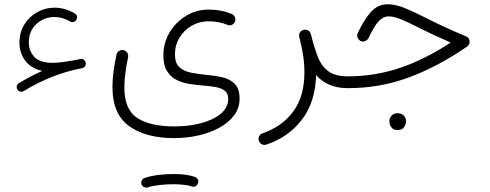

<svg xmlns="http://www.w3.org/2000/svg" viewBox="-20 -400 2253 882"><path d="M60.1 11.2Q55.2 3.9 57.4 -4.9Q59.6 -13.7 66.9 -18.1Q120.1 -50.3 174.3 -74.2Q121.6 -85.9 95.5 -121.8Q69.3 -157.7 69.3 -203.1Q69.3 -251.5 92 -287.8Q114.7 -324.2 151.6 -344.5Q188.5 -364.7 231 -364.7Q277.8 -364.7 321.3 -339.4Q339.8 -329.1 331.5 -311Q328.1 -302.7 319.3 -299.6Q310.5 -296.4 303.2 -300.8Q267.6 -321.8 230 -321.8Q182.6 -321.8 147.5 -290Q112.3 -258.3 112.3 -204.6Q112.3 -167.5 137 -139.4Q161.6 -111.3 221.7 -111.3Q240.7 -111.3 267.3 -114.7Q293.9 -118.2 320.8 -123Q335 -126 349.1 -128.9Q351.1 -129.4 352.5 -129.4Q363.8 -130.4 370.6 -119.6Q373 -116.2 374 -111.8Q375 -107.4 373.5 -103Q373.5 -103 373.5 -102.5Q373 -101.6 373 -101.1Q372.6 -100.1 372.6 -99.6Q372.1 -99.1 372.1 -98.6Q371.6 -98.1 371.6 -97.7Q366.2 -88.9 356.9 -86.9Q218.3 -60.5 89.4 18.1Q82 22.9 73.2 20.8Q64.5 18.6 60.1 11.2Z M496.6 1Q496.6 -32.7 501.2 -69.3Q505.9 -106 515.1 -148.9Q517.6 -160.2 527.1 -166Q536.6 -171.9 547.4 -169.4Q558.1 -167.5 564.5 -158Q570.8 -148.4 568.4 -137.2Q551.3 -56.2 551.3 2.4Q551.3 103.5 610.8 142.1Q670.4 180.7 780.8 180.7Q848.6 180.7 904.8 165.5Q960.9 150.4 994.6 122.1Q1028.3 93.8 1028.3 54.2Q1028.3 29.3 1012.9 17.1Q997.6 4.9 971.9 0.2Q946.3 -4.4 915 -6.8Q884.3 -9.3 851.8 -14.2Q819.3 -19 792 -32.5Q764.6 -45.9 747.6 -72.8Q730.5 -99.6 730.5 -145.5Q730.5 -202.6 758.8 -250.5Q787.1 -298.3 834.5 -327.1Q881.8 -356 938.5 -356Q996.1 -356 1043 -336.4Q1053.7 -333 1058.6 -322.5Q1063.5 -312 1059.6 -301.8Q1056.2 -292 1046.9 -286.6Q1037.6 -281.2 1026.4 -285.2Q1006.8 -293.9 983.6 -298.1Q960.4 -302.2 938.5 -302.2Q896 -302.2 860.8 -282Q825.7 -261.7 804.7 -227.3Q783.7 -192.9 783.7 -149.9Q783.7 -110.4 804 -91.6Q824.2 -72.8 856.4 -66.4Q888.7 -60.1 924.3 -56.6Q962.9 -53.2 998.5 -45.7Q1034.2 -38.1 1057.4 -15.9Q1080.6 6.3 1080.6 53.2Q1080.6 95.7 1055.7 129.4Q1030.8 163.1 988 186.5Q945.3 210 891.6 222.2Q837.9 234.4 779.8 234.4Q648.9 234.4 572.8 179Q496.6 123.5 496.6 1ZM629.9 445.8Q627.4 437 631.6 428.5Q635.7 419.9 645 417.5Q670.9 408.2 706.8 403.8Q742.7 399.4 777.3 399.4Q841.3 399.4 877.9 413.6Q887.2 418.5 890.1 428Q893.1 437.5 887.7 446.3Q877.4 461.9 861.3 456.5Q847.7 451.7 824.7 449Q801.8 446.3 777.3 446.3Q743.7 446.3 711.7 450Q679.7 453.6 658.7 460.9Q649.4 463.9 640.9 459Q632.3 454.1 629.9 445.8Z M1203.6 264.2Q1191.4 268.1 1181.9 262.2Q1172.4 256.3 1168.9 246.6Q1165.5 233.9 1171.1 224.6Q1176.8 215.3 1186 212.4Q1274.9 182.1 1326.7 112.8Q1378.4 43.5 1378.4 -68.4Q1378.4 -105.5 1372.3 -146Q1366.2 -186.5 1355 -229.5L1354.5 -231.9Q1352.1 -242.2 1358.4 -251.5Q1364.7 -260.7 1375 -263.2Q1381.8 -264.6 1388.7 -262.7Q1400.9 -259.8 1406.2 -248Q1407.2 -245.6 1408.2 -242.7Q1423.3 -181.6 1440.4 -138.2Q1457.5 -94.7 1489.3 -72Q1521 -49.3 1578.6 -49.3H1579.1Q1590.3 -49.3 1598.1 -41.3Q1606 -33.2 1606 -22Q1606 -10.7 1598.1 -2.9Q1590.3 4.9 1579.1 4.9H1578.6Q1527.3 4.9 1491.9 -11.2Q1456.5 -27.3 1432.1 -55.2Q1428.7 68.8 1366.9 149.7Q1305.2 230.5 1203.6 264.2Z M1760.7 -380.4Q1797.9 -380.4 1842.3 -361.8Q1886.7 -343.3 1942.9 -314.5Q1978.5 -296.4 2022.5 -276.1Q2066.4 -255.9 2120.6 -232.9Q2137.2 -226.6 2137.2 -208Q2137.2 -192.9 2124.5 -185.1Q1990.7 -93.3 1857.9 -44.2Q1725.1 4.9 1579.1 4.9Q1567.9 4.9 1559.8 -3.2Q1551.8 -11.2 1551.8 -22Q1551.8 -33.2 1559.8 -41.3Q1567.9 -49.3 1579.1 -49.3Q1702.1 -49.3 1817.4 -88.1Q1932.6 -127 2050.3 -204.6Q2008.8 -222.7 1974.1 -238.8Q1939.5 -254.9 1909.7 -270Q1859.4 -295.9 1824.5 -310.3Q1789.6 -324.7 1765.1 -324.7Q1739.7 -324.7 1718.5 -301.3Q1697.3 -277.8 1672.9 -225.1Q1668.9 -216.3 1657.2 -211.2Q1645.5 -206.1 1633.8 -213.4Q1626 -218.3 1622.3 -228.3Q1618.7 -238.3 1623.5 -248Q1652.3 -310.5 1684.3 -345.5Q1716.3 -380.4 1760.7 -380.4ZM1768.6 155.8Q1768.6 142.6 1778.8 131.3Q1789.1 120.1 1807.1 120.1Q1828.6 120.1 1839.4 136.7Q1845.2 146 1845.2 156.7Q1845.2 168.9 1837.2 183.1Q1829.1 197.3 1806.2 197.3Q1791 197.3 1782.7 189.9Q1774.4 182.6 1771.5 173.3Q1768.6 165 1768.6 155.8Z"/></svg>

Font: Mikhak-DS2-FD Light
Style: Regular
Weight: 300
Designer: Amin Abedi
Version: Version 3.2